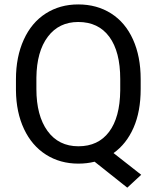

<svg xmlns="http://www.w3.org/2000/svg" viewBox="-20 -741 728 881"><path d="M625.5 -332.5Q625.5 -229.5 592.8 -155Q560.1 -80.6 501 -38.6L627.9 61L564 120.1L414.1 1Q378.9 9.8 339.8 9.8Q255.9 9.8 190.9 -31.5Q126 -72.8 90.1 -149.2Q54.2 -225.6 53.2 -326.2V-377.4Q53.2 -480 88.9 -558.6Q124.5 -637.2 189.7 -679Q254.9 -720.7 338.9 -720.7Q424.8 -720.7 490 -679.2Q555.2 -637.7 590.3 -559.8Q625.5 -481.9 625.5 -377.9ZM531.7 -378.4Q531.7 -503.9 481.7 -572Q431.6 -640.1 338.9 -640.1Q250.5 -640.1 199.5 -572.5Q148.4 -504.9 147 -384.8V-332.5Q147 -210.4 198 -140.1Q249 -69.8 339.8 -69.8Q430.7 -69.8 480.5 -136Q530.3 -202.1 531.7 -325.7Z"/></svg>

Font: Shabnam FD
Style: Regular
Weight: 400
Foundry: DejaVu fonts team - Redesigned by Saber Rastikerdar - Based on Vazir font
Version: Version 5.00;October 20, 2019;FontCreator 12.0.0.2547 64-bit